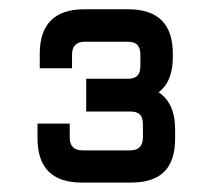

<svg xmlns="http://www.w3.org/2000/svg" viewBox="-20 -720 454 410"><path d="M60.1 -456.1H128.9V-426.8Q128.9 -398.9 155.8 -398.9H257.8Q285.2 -398.9 285.2 -426.8V-454.1Q285.2 -469.2 278.6 -475.6Q272 -481.9 257.8 -481.9H164.1V-551.8H255.9Q268.6 -552.7 274.2 -559.3Q279.8 -565.9 279.8 -580.1V-603Q279.8 -617.2 273.4 -624Q267.1 -630.9 252.9 -630.9H161.1Q133.8 -630.9 133.8 -603V-574.2H64.9V-605Q64.9 -700.2 160.2 -700.2H253.9Q349.1 -700.2 349.1 -605V-599.1Q349.1 -572.8 341.8 -554Q334.5 -535.2 318.8 -522.9Q335.9 -511.7 345 -491.9Q354 -472.2 354 -441.9V-424.8Q354 -376.5 330.8 -353.3Q307.6 -330.1 258.8 -330.1H154.8Q60.1 -330.1 60.1 -424.8Z"/></svg>

Font: Aldrich
Style: Regular
Weight: 400
Designer: Matthew Desmond
Foundry: Matthew Desmond
Version: Version 1.002 2011